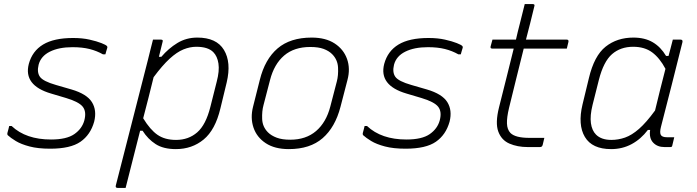

<svg xmlns="http://www.w3.org/2000/svg" viewBox="-20 -720 3410 940"><path d="M230 -37Q306 -37 344 -63.5Q382 -90 393 -131Q404 -173 385.5 -197Q367 -221 304 -240L230 -262Q94 -302 121 -407Q138 -470 191 -502Q244 -534 338 -534Q383 -534 418.5 -526Q454 -518 476.5 -509Q499 -500 503 -495Q507 -491 505 -485Q502 -475 500 -468.5Q498 -462 496 -454H484Q454 -471 418.5 -480Q383 -489 335 -489Q268 -489 224 -467Q180 -445 169 -403Q160 -366 175.5 -344Q191 -322 254 -304L330 -282Q405 -260 430 -220Q455 -180 441 -124Q423 -60 374 -26Q325 8 226 8Q166 8 124.5 -3Q83 -14 57.5 -29.5Q32 -45 18 -58Q15 -61 16 -68Q19 -81 21.5 -88.5Q24 -96 25 -103H37Q107 -37 230 -37Z M729 -526H768Q780 -526 776 -515Q767 -480 758 -442H770Q805 -483 848.5 -509.5Q892 -536 946 -536Q1040 -536 1076.5 -475.5Q1113 -415 1090 -317L1059 -189Q1034 -84 977 -37Q920 10 841 10Q780 10 742 -14.5Q704 -39 678 -80H666Q648 -10 630.5 60Q613 130 595 200H556Q544 200 547 188Q586 35 625.5 -119Q665 -273 704 -426Q710 -449 716 -474.5Q722 -500 729 -526ZM941 -491Q910 -491 878 -478Q846 -465 810.5 -432.5Q775 -400 732 -342Q720 -292 707 -241.5Q694 -191 681 -141Q715 -85 751 -60Q787 -35 842 -35Q903 -35 945.5 -72Q988 -109 1010 -197L1041 -320Q1055 -373 1049.5 -409Q1044 -445 1024 -465Q998 -491 941 -491Z M1506 -536Q1574 -536 1618 -507.5Q1662 -479 1679 -431.5Q1696 -384 1681 -328L1647 -197Q1621 -97 1559.5 -43.5Q1498 10 1394 10Q1325 10 1281 -19Q1237 -48 1221 -95.5Q1205 -143 1219 -198L1252 -329Q1277 -430 1339 -483Q1401 -536 1506 -536ZM1499 -490Q1420 -490 1371 -448Q1322 -406 1302 -328L1270 -205Q1262 -176 1263.5 -137.5Q1265 -99 1292 -72Q1308 -56 1334.5 -46Q1361 -36 1401 -36Q1478 -36 1527.5 -78.5Q1577 -121 1597 -198L1629 -321Q1637 -351 1635 -389.5Q1633 -428 1606 -455Q1590 -471 1564.5 -480.5Q1539 -490 1499 -490Z M1970 -37Q2046 -37 2084 -63.5Q2122 -90 2133 -131Q2144 -173 2125.5 -197Q2107 -221 2044 -240L1970 -262Q1834 -302 1861 -407Q1878 -470 1931 -502Q1984 -534 2078 -534Q2123 -534 2158.5 -526Q2194 -518 2216.5 -509Q2239 -500 2243 -495Q2247 -491 2245 -485Q2242 -475 2240 -468.5Q2238 -462 2236 -454H2224Q2194 -471 2158.5 -480Q2123 -489 2075 -489Q2008 -489 1964 -467Q1920 -445 1909 -403Q1900 -366 1915.5 -344Q1931 -322 1994 -304L2070 -282Q2145 -260 2170 -220Q2195 -180 2181 -124Q2163 -60 2114 -26Q2065 8 1966 8Q1906 8 1864.5 -3Q1823 -14 1797.5 -29.5Q1772 -45 1758 -58Q1755 -61 1756 -68Q1759 -81 1761.5 -88.5Q1764 -96 1765 -103H1777Q1847 -37 1970 -37Z M2645 -45Q2643 -36 2641 -28Q2639 -20 2637 -11Q2635 -4 2631.5 -2Q2628 0 2623 0H2564Q2513 0 2474 -17Q2435 -34 2419.5 -76Q2404 -118 2423 -194Q2442 -268 2459.5 -339Q2477 -410 2495 -482H2391Q2379 -482 2382 -493Q2384 -502 2386.5 -509.5Q2389 -517 2391 -526H2506Q2510 -544 2514.5 -562.5Q2519 -581 2524 -600Q2530 -625 2536.5 -650Q2543 -675 2549 -700H2588Q2600 -700 2596 -689Q2586 -648 2576 -607.5Q2566 -567 2555 -526H2755Q2765 -526 2763 -515Q2761 -506 2759 -498.5Q2757 -491 2755 -482H2544Q2526 -410 2508 -337.5Q2490 -265 2472 -191Q2461 -145 2462 -115.5Q2463 -86 2479 -69Q2503 -45 2572 -45Z M3081 -536Q3137 -536 3176 -513Q3215 -490 3241 -446H3253Q3258 -463 3262.5 -481.5Q3267 -500 3274 -526H3312Q3324 -526 3321 -513Q3296 -411 3269 -306Q3242 -201 3216 -99Q3209 -72 3215 -60Q3221 -48 3246 -48H3281Q3279 -39 3276 -27Q3273 -15 3271 -6Q3270 0 3262 0H3233Q3198 0 3177.5 -22Q3157 -44 3163 -84H3152Q3118 -39 3072.5 -14.5Q3027 10 2972 10Q2879 10 2843.5 -49.5Q2808 -109 2832 -209L2863 -337Q2889 -447 2945 -491.5Q3001 -536 3081 -536ZM2898 -61Q2924 -35 2973 -35Q3007 -35 3040 -46.5Q3073 -58 3108.5 -89Q3144 -120 3187 -179Q3199 -230 3212 -281Q3225 -332 3238 -383Q3210 -436 3173 -463.5Q3136 -491 3080 -491Q3018 -491 2976.5 -455Q2935 -419 2912 -329L2881 -206Q2868 -153 2873 -117Q2878 -81 2898 -61Z"/></svg>

Font: Recursive Sn Lnr St Lt
Style: Italic
Weight: 300
Italic angle: -15°
Version: Version 1.079;hotconv 1.0.112;makeotfexe 2.5.65598; ttfautoh